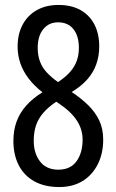

<svg xmlns="http://www.w3.org/2000/svg" viewBox="-20 -744 469 774"><path d="M216 -724Q268 -724 304.5 -703.5Q341 -683 360.5 -645.5Q380 -608 380 -557Q380 -518 368 -484.5Q356 -451 331.5 -423.5Q307 -396 269 -373Q307 -348 335.5 -320Q364 -292 380 -258.5Q396 -225 396 -181Q396 -125 374 -81.5Q352 -38 312.5 -14Q273 10 219 10Q160 10 118.5 -13Q77 -36 55.5 -78Q34 -120 34 -176Q34 -218 46.5 -253Q59 -288 85 -317.5Q111 -347 151 -372Q117 -399 95 -428Q73 -457 62 -489Q51 -521 51 -556Q51 -607 71.5 -645Q92 -683 129 -703.5Q166 -724 216 -724ZM116 -176Q116 -126 141.5 -93Q167 -60 215 -60Q264 -60 288.5 -94Q313 -128 313 -181Q313 -207 304 -230.5Q295 -254 276 -276.5Q257 -299 227 -320L207 -334Q174 -312 154 -288.5Q134 -265 125 -238Q116 -211 116 -176ZM214 -654Q177 -654 154.5 -626.5Q132 -599 132 -551Q132 -521 141 -496.5Q150 -472 168.5 -452Q187 -432 214 -413Q244 -433 262.5 -454Q281 -475 289.5 -499Q298 -523 298 -551Q298 -599 276 -626.5Q254 -654 214 -654Z"/></svg>

Font: Noto Sans ExtraCondensed
Style: Regular
Weight: 400
Width: 2
Designer: Monotype Design Team
Foundry: Monotype Imaging Inc.
Version: Version 2.013